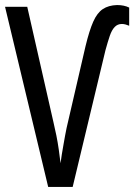

<svg xmlns="http://www.w3.org/2000/svg" viewBox="-20 -741 532 761"><path d="M463 -646Q446 -646 434.5 -634Q423 -622 415 -598.5Q407 -575 398 -542L268 0H171L0 -714H88L192 -256Q198 -231 203.5 -203.5Q209 -176 213 -148Q217 -120 220 -94Q222 -110 225 -129Q228 -148 231.5 -167Q235 -186 238 -203.5Q241 -221 244 -234L319 -558Q334 -620 349.5 -655Q365 -690 387.5 -705Q410 -720 444 -721Q458 -721 470 -718.5Q482 -716 492 -711V-639Q485 -642 477.5 -644Q470 -646 463 -646Z"/></svg>

Font: Noto Sans ExtraCondensed
Style: Regular
Weight: 400
Width: 2
Designer: Monotype Design Team
Foundry: Monotype Imaging Inc.
Version: Version 2.013